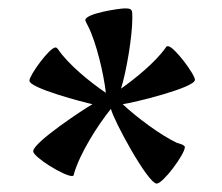

<svg xmlns="http://www.w3.org/2000/svg" viewBox="-20 -725 528 457"><path d="M444 -535C444 -548 394 -615 380 -615C376 -615 376 -614 374 -611C350 -577 302 -538 268 -514C281 -555 295 -639 295 -682C295 -702 295 -705 277 -705C264 -705 183 -693 183 -677C183 -675 189 -664 190 -662C210 -622 227 -548 232 -504C195 -529 142 -572 118 -608C116 -610 115 -612 112 -612C98 -612 50 -546 50 -533C50 -515 181 -481 200 -477C179 -465 59 -386 59 -365C59 -351 134 -305 152 -306C155 -306 156 -309 156 -311C170 -360 212 -426 244 -466C250 -439 332 -288 353 -288C368 -288 420 -358 420 -375C420 -380 405 -384 401 -385C361 -404 305 -446 272 -477C296 -480 444 -516 444 -535Z"/></svg>

Font: Fondamento
Style: Regular
Weight: 400
Designer: Astigmatic (AOETI)
Foundry: Astigmatic (AOETI)
Version: Version 1.001